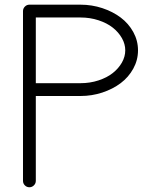

<svg xmlns="http://www.w3.org/2000/svg" viewBox="-20 -789 678 809"><path d="M319.3 -384.5H130.9V-26.9Q130.9 -15.9 122.8 -7.9Q114.7 0 103.8 0Q92.8 0 84.8 -7.9Q76.9 -15.9 76.9 -26.9V-742.2Q76.9 -753.2 84.8 -761.2Q92.8 -769.3 103.8 -769.3H319.3Q366.9 -769.3 411 -754.8Q455.1 -740.2 488.4 -715.2Q521.7 -690.2 541.6 -654.1Q561.5 -617.9 561.5 -576.9Q561.5 -535.9 541.6 -499.8Q521.7 -463.6 488.4 -438.6Q455.1 -413.6 411 -399Q366.9 -384.5 319.3 -384.5ZM319.3 -438.5Q359.4 -438.5 395 -450.2Q430.7 -461.9 455.1 -481.2Q479.5 -500.5 493.7 -525.5Q507.8 -550.5 507.8 -576.9Q507.8 -603.3 493.7 -628.3Q479.5 -653.3 455.1 -672.6Q430.7 -691.9 395 -703.6Q359.4 -715.3 319.3 -715.3H130.9V-438.5Z"/></svg>

Font: Tecnico
Style: Fino
Weight: 400
Version: Version 1.3